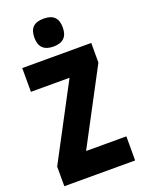

<svg xmlns="http://www.w3.org/2000/svg" viewBox="-172 -1015 814 1093"><g transform="rotate(-20 235.5 -468.5)"><path d="M236 -937C176 -937 150 -909 150 -852C150 -796 179 -768 236 -768C293 -768 322 -796 322 -852C322 -908 296 -937 236 -937ZM450 0V-146H206L444 -595V-714H26V-570H260L21 -119V0Z"/></g></svg>

Font: Noto Sans Gujarati ExtraCondensed Black
Style: Regular
Weight: 900
Width: 2
Designer: Jelle Bosma - Monotype Design Team, Universal Thirst
Foundry: Monotype Imaging Inc.
Version: Version 2.106